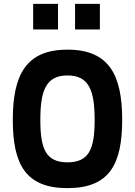

<svg xmlns="http://www.w3.org/2000/svg" viewBox="-20 -958 696 990"><path d="M328 -121C216 -121 188 -191 188 -340C188 -489 216 -569 328 -569C440 -569 468 -489 468 -340C468 -191 440 -121 328 -121ZM328 12C542 12 610 -108 610 -340C610 -572 542 -702 328 -702C114 -702 46 -572 46 -340C46 -108 114 12 328 12ZM151 -806H279V-938H151ZM367 -806H495V-938H367Z"/></svg>

Font: TitilliumText22L
Style: 999 wt
Weight: 900
Designer: Campivisivi
Foundry: Campivisivi
Version: 1.000